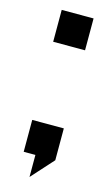

<svg xmlns="http://www.w3.org/2000/svg" viewBox="-99 -574 395 681"><g transform="rotate(15 98.5 -233.0)"><path d="M40 -534H157V-417H40ZM40 -13V-130H156V-13L83 68V-13Z"/></g></svg>

Font: Chokokutai
Style: Regular
Weight: 400
Designer: 108号,108go
Foundry: Font Zone 108
Version: Version 1.000; ttfautohint (v1.8.3)